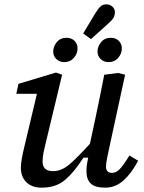

<svg xmlns="http://www.w3.org/2000/svg" viewBox="-20 -852 662 884"><path d="M172 12Q127 12 101.5 -13Q76 -38 76 -80Q76 -98 81 -125Q86 -152 92 -176L150 -420H55L65 -466L238 -518L266 -508L192 -200Q186 -176 181 -152.5Q176 -129 176 -108Q176 -64 224 -64Q263 -64 299.5 -95Q336 -126 394 -190L419 -306Q430 -356 440 -407Q450 -458 460 -508L524 -516L556 -508L484 -176Q478 -149 473 -124Q468 -99 468 -84Q468 -72 474.5 -64Q481 -56 496 -56Q514 -56 530 -72Q546 -88 576 -136L616 -112Q586 -55 549 -21.5Q512 12 464 12Q418 12 398 -7Q378 -26 378 -64Q378 -81 380.5 -97Q383 -113 386 -126H364Q322 -60 280 -24Q238 12 172 12ZM276 -566Q254 -566 239.5 -580Q225 -594 225 -615Q225 -638 241.5 -658Q258 -678 286 -678Q309 -678 323 -664Q337 -650 337 -629Q337 -605 320 -585.5Q303 -566 276 -566ZM399 -672 363 -698 417 -788Q431 -811 442 -821.5Q453 -832 469 -832Q486 -832 497.5 -821.5Q509 -811 509 -796Q509 -781 502.5 -770Q496 -759 479 -744ZM480 -566Q458 -566 443.5 -580Q429 -594 429 -615Q429 -638 445.5 -658Q462 -678 490 -678Q513 -678 527 -664Q541 -650 541 -629Q541 -605 524 -585.5Q507 -566 480 -566Z"/></svg>

Font: Source Serif 4 Caption
Style: Italic
Weight: 400
Italic angle: -12°
Designer: Frank Grießhammer
Foundry: Adobe Systems Incorporated
Version: Version 4.004;hotconv 1.0.117;makeotfexe 2.5.65602